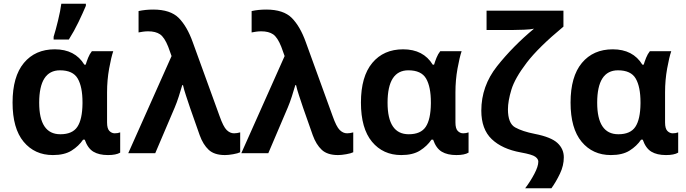

<svg xmlns="http://www.w3.org/2000/svg" viewBox="-20 -817 3658 1024"><path d="M262 10Q324 10 362 -14Q400 -38 423 -72H432Q448 -26 478 -8Q508 10 556 10Q599 10 621 -3V-111Q608 -106 592 -106Q576 -106 563.5 -118.5Q551 -131 551 -164V-325Q551 -390 562 -451Q573 -512 584 -544H470Q458 -529 450 -509Q442 -489 437 -472H430Q380 -554 272 -554Q168 -554 107.5 -481.5Q47 -409 47 -270Q47 -132 106 -61Q165 10 262 10ZM302 -101Q189 -101 189 -269Q189 -442 300 -442Q369 -442 394.5 -398Q420 -354 420 -271V-265Q419 -180 392.5 -140.5Q366 -101 302 -101ZM266 -606H347Q376 -652 399 -700Q422 -748 438 -786V-797H307Q302 -759 289.5 -707.5Q277 -656 266 -621Z M664 0H808L912 -244Q923 -270 933.5 -302.5Q944 -335 952 -363H956Q961 -340 972 -307Q983 -274 994 -241L1045 -96Q1063 -46 1093 -18Q1123 10 1180 10Q1198 10 1223.5 5.5Q1249 1 1261 -5V-111Q1243 -106 1228 -106Q1207 -106 1189 -123.5Q1171 -141 1151 -198L1008 -592Q978 -676 933.5 -721Q889 -766 797 -766Q755 -766 719 -758V-644Q729 -646 742.5 -648Q756 -650 770 -650Q810 -650 833.5 -634Q857 -618 877 -568L895 -518Z M1267 0H1411L1515 -244Q1526 -270 1536.5 -302.5Q1547 -335 1555 -363H1559Q1564 -340 1575 -307Q1586 -274 1597 -241L1648 -96Q1666 -46 1696 -18Q1726 10 1783 10Q1801 10 1826.5 5.5Q1852 1 1864 -5V-111Q1846 -106 1831 -106Q1810 -106 1792 -123.5Q1774 -141 1754 -198L1611 -592Q1581 -676 1536.5 -721Q1492 -766 1400 -766Q1358 -766 1322 -758V-644Q1332 -646 1345.5 -648Q1359 -650 1373 -650Q1413 -650 1436.5 -634Q1460 -618 1480 -568L1498 -518Z M2120 10Q2182 10 2220 -14Q2258 -38 2281 -72H2290Q2306 -26 2336 -8Q2366 10 2414 10Q2457 10 2479 -3V-111Q2466 -106 2450 -106Q2434 -106 2421.5 -118.5Q2409 -131 2409 -164V-325Q2409 -390 2420 -451Q2431 -512 2442 -544H2328Q2316 -529 2308 -509Q2300 -489 2295 -472H2288Q2238 -554 2130 -554Q2026 -554 1965.5 -481.5Q1905 -409 1905 -270Q1905 -132 1964 -61Q2023 10 2120 10ZM2160 -101Q2047 -101 2047 -269Q2047 -442 2158 -442Q2227 -442 2252.5 -398Q2278 -354 2278 -271V-265Q2277 -180 2250.5 -140.5Q2224 -101 2160 -101Z M2987 22Q2987 -23 2953 -54.5Q2919 -86 2832 -103Q2766 -116 2727.5 -137.5Q2689 -159 2689 -234Q2689 -278 2707.5 -339Q2726 -400 2789 -482.5Q2852 -565 2985 -675V-760H2575V-657H2713Q2737 -657 2774.5 -658.5Q2812 -660 2828 -664Q2715 -570 2631 -464Q2547 -358 2547 -227Q2547 -128 2602.5 -75Q2658 -22 2758 -4Q2819 7 2835 19Q2851 31 2851 45Q2851 70 2830 110Q2809 150 2781 187H2921Q2946 152 2966.5 109Q2987 66 2987 22Z M3238 10Q3300 10 3338 -14Q3376 -38 3399 -72H3408Q3424 -26 3454 -8Q3484 10 3532 10Q3575 10 3597 -3V-111Q3584 -106 3568 -106Q3552 -106 3539.5 -118.5Q3527 -131 3527 -164V-325Q3527 -390 3538 -451Q3549 -512 3560 -544H3446Q3434 -529 3426 -509Q3418 -489 3413 -472H3406Q3356 -554 3248 -554Q3144 -554 3083.5 -481.5Q3023 -409 3023 -270Q3023 -132 3082 -61Q3141 10 3238 10ZM3278 -101Q3165 -101 3165 -269Q3165 -442 3276 -442Q3345 -442 3370.5 -398Q3396 -354 3396 -271V-265Q3395 -180 3368.5 -140.5Q3342 -101 3278 -101Z"/></svg>

Font: Noto Sans UI
Style: Bold
Weight: 700
Designer: Monotype Design Team
Foundry: Monotype Imaging Inc.
Version: Version 1.901